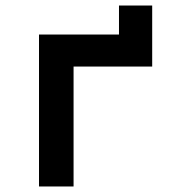

<svg xmlns="http://www.w3.org/2000/svg" viewBox="-20 -675 640 695"><path d="M121.2 0V-550H410.7V-655H530.9V-434.1H246.3V0Z"/></svg>

Font: Pitagon Sans Mono
Style: Regular
Weight: 400
Monospace: yes
Designer: Travis Tran
Foundry: Pitagon
Version: Version 1.001;gftools[0.9.26]